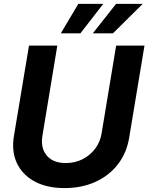

<svg xmlns="http://www.w3.org/2000/svg" viewBox="-20 -964 769 996"><path d="M314.9 11.7Q222.7 11.7 159.2 -22.9Q95.7 -57.6 67.4 -118.4Q39.1 -179.2 52.2 -258.3L130.4 -727.5H277.3L200.2 -260.7Q189.5 -196.8 222.2 -157.5Q254.9 -118.2 321.3 -118.2Q369.6 -118.2 408.9 -138.4Q448.2 -158.7 473.9 -193.1Q499.5 -227.5 506.8 -270.5L582.5 -727.5H729.5L649.9 -248.5Q636.7 -169.9 591.3 -111.3Q545.9 -52.7 474.9 -20.5Q403.8 11.7 314.9 11.7ZM565.9 -791H461.4L582 -943.8H720.2ZM397 -791H295.4L386.2 -943.8H515.6Z"/></svg>

Font: Inter Display
Style: Bold Italic
Weight: 700
Italic angle: -9.39999°
Designer: Rasmus Andersson
Foundry: rsms
Version: Version 4.000;git-a52131595